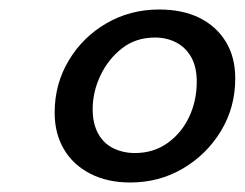

<svg xmlns="http://www.w3.org/2000/svg" viewBox="-20 -732 515 404"><path d="M254 -348Q206 -348 170 -366.5Q134 -385 114.5 -418Q95 -451 95 -495Q95 -555 124.5 -604.5Q154 -654 204 -683Q254 -712 315 -712Q364 -712 399.5 -694.5Q435 -677 455 -644.5Q475 -612 475 -567Q475 -506 445 -456.5Q415 -407 365 -377.5Q315 -348 254 -348ZM264 -410Q303 -410 332.5 -431Q362 -452 378 -486Q394 -520 394 -560Q394 -591 382.5 -611.5Q371 -632 351 -642.5Q331 -653 306 -653Q266 -653 237 -630.5Q208 -608 191.5 -573.5Q175 -539 175 -502Q175 -472 186.5 -451Q198 -430 218.5 -420Q239 -410 264 -410Z"/></svg>

Font: DM Sans 24pt Medium
Style: Italic
Weight: 500
Italic angle: -10°
Designer: Colophon Foundry, Jonny Pinhorn
Foundry: Colophon Foundry
Version: Version 4.004;gftools[0.9.30]